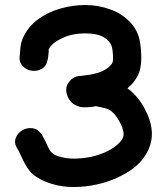

<svg xmlns="http://www.w3.org/2000/svg" viewBox="-20 -743 653 765"><path d="M366 -8Q439 -24 498.5 -63.5Q558 -103 578 -164Q599 -228 559 -305Q532 -359 488 -391Q520 -418 534 -453Q548 -493 540 -559Q535 -615 501.5 -651.5Q468 -688 419.5 -705.5Q371 -723 320 -723Q270 -723 221 -709Q172 -695 133 -667Q94 -639 74 -597Q64 -578 61 -551Q61 -550 60 -535Q59 -529 59 -526Q54 -499 68.5 -482Q83 -465 105 -461.5Q127 -458 146 -468.5Q165 -479 170 -506Q172 -514 173 -526V-530Q173 -533 174 -535Q174 -537 174 -539V-547Q187 -572 227.5 -591Q268 -610 320 -610Q370 -610 397.5 -592Q425 -574 428 -545Q433 -506 428 -493Q423 -481 400 -466Q378 -452 336 -445Q327 -444 305 -441Q297 -440 292 -440Q284 -438 277 -435Q265 -430 258 -420Q237 -397 247 -366Q258 -329 296 -318Q307 -315 321.5 -315.5Q336 -316 348 -317.5Q360 -319 361 -320H362Q404 -312 415 -306Q440 -291 459 -253Q477 -218 471 -198Q463 -175 429 -152.5Q395 -130 343 -118Q285 -107 244 -113Q203 -119 186 -135Q179 -141 171 -158L161 -180L147 -206Q132 -229 110 -232Q88 -235 69 -224Q50 -213 42.5 -192.5Q35 -172 50 -149Q54 -143 59 -132L70 -109Q87 -72 108 -51Q140 -24 185.5 -10.5Q231 3 276 2Q321 2 366 -8Z"/></svg>

Font: Balsamiq Sans
Style: Bold
Weight: 700
Designer: Michael Angeles
Foundry: Balsamiq SRL
Version: Version 1.020; ttfautohint (v1.8.4.7-5d5b);gftools[0.9.26]